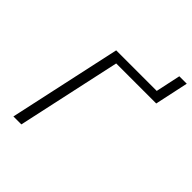

<svg xmlns="http://www.w3.org/2000/svg" viewBox="-222 -930 1058 1058"><g transform="rotate(45 306.5 -401.5)"><path d="M613 -803 571 -607H259L127 0H65L208 -658H524L555 -803Z"/></g></svg>

Font: EauTestInfant Semilight
Style: Italic
Weight: 300
Italic angle: -12°
Designer: Christian Thalmann (Catharsis Fonts)
Version: Version 0.001;PS 000.001;hotconv 1.0.88;makeotf.lib2.5.64775